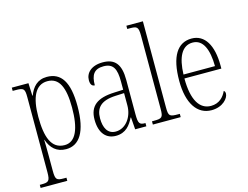

<svg xmlns="http://www.w3.org/2000/svg" viewBox="-127 -973 1844 1426"><g transform="rotate(-15 795.5 -260.5)"><path d="M19 239H224V215H205C150 215 139 209 139 140V18C139 -34 138 -75 137 -99H139C162 -32 205 10 278 10C379 10 441 -79 441 -277C441 -465 385 -546 276 -546C203 -546 163 -500 140 -439H137L133 -536H5V-511H25C89 -511 98 -505 98 -438V139C98 209 86 215 30 215H19ZM275 -22C172 -22 139 -121 139 -276C139 -423 179 -514 272 -514C361 -514 399 -436 399 -277C399 -118 361 -22 275 -22Z M660 10C737 10 773 -39 800 -93H803L810 0H896V-25H893C851 -25 841 -36 841 -107V-372C841 -493 798 -543 705 -543C617 -543 572 -496 572 -441C572 -410 583 -393 605 -393C605 -473 631 -513 703 -513C779 -513 800 -466 800 -371V-307L731 -304C599 -299 537 -252 537 -147C537 -41 588 10 660 10ZM667 -21C605 -21 579 -74 579 -145C579 -226 619 -273 735 -278L800 -281V-186C800 -98 745 -21 667 -21Z M946 0H1160V-25H1148C1082 -25 1073 -30 1073 -98V-760H946V-735H965C1020 -735 1032 -730 1032 -660V-98C1032 -30 1023 -25 957 -25H946Z M1396 10C1484 10 1530 -48 1530 -82C1530 -95 1525 -102 1519 -105C1500 -62 1463 -22 1400 -22C1314 -22 1261 -102 1261 -270H1545V-294C1545 -450 1489 -543 1388 -543C1280 -543 1219 -451 1219 -262C1219 -88 1287 10 1396 10ZM1504 -300H1262C1266 -431 1305 -512 1388 -512C1469 -512 1503 -426 1504 -300Z"/></g></svg>

Font: Noto Serif Georgian Condensed ExtraLight
Style: Regular
Weight: 200
Width: 3
Designer: Monotype Design Team, Akaki Razmadze
Foundry: Google LLC
Version: Version 2.003